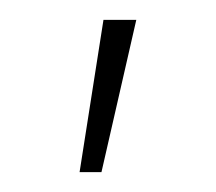

<svg xmlns="http://www.w3.org/2000/svg" viewBox="-20 -53 217 193"><path d="M60 120 84 -33H117L82 120Z"/></svg>

Font: Kanit Thin
Style: Regular
Weight: 250
Designer: Katatrad Team
Foundry: CadsonDemak
Version: Version 2.000; ttfautohint (v1.8.3)